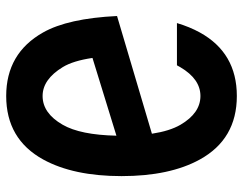

<svg xmlns="http://www.w3.org/2000/svg" viewBox="-103 -679 792 626"><g transform="rotate(90 293.0 -366.0)"><path d="M55.2 -546.9Q67.4 -587.9 85.9 -621.6Q152.3 -742.2 293 -742.2Q433.6 -742.2 500 -621.6Q554.2 -523.4 554.2 -366.2Q554.2 -209.5 500 -110.8Q433.6 9.8 293 9.8Q153.8 9.8 85.9 -110.4Q40 -191.4 32.2 -351.6L416 -465.3Q407.2 -523.4 386.7 -558.6Q348.6 -623.5 293 -623.5Q237.8 -623.5 199.2 -558.1Q194.3 -549.8 192.9 -546.9ZM422.4 -349.6Q422.4 -349.6 168.9 -271.5Q178.2 -208.5 198.7 -174.8Q238.8 -108.9 293 -108.9Q349.1 -108.9 386.7 -174.3Q419.9 -231.9 422.4 -349.6Z"/></g></svg>

Font: Consola Mono
Style: Bold
Weight: 700
Monospace: yes
Designer: Wojciech Kalinowski "wmk69" (wmk69@o2.pl)
Foundry: Wojciech Kalinowski "wmk69" (wmk69@o2.pl)
Version: Version 2.1.0